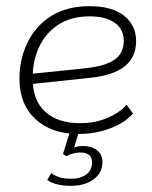

<svg xmlns="http://www.w3.org/2000/svg" viewBox="-20 -424 491 622"><path d="M235 10Q147 10 95 -38Q43 -86 43 -169Q43 -233 69.5 -287Q96 -341 146.5 -372.5Q197 -404 270 -404Q343 -404 382 -373Q421 -342 421 -291Q421 -239 384.5 -209.5Q348 -180 273 -172L75 -151L74 -184L258 -203Q322 -210 351.5 -231Q381 -252 381 -292Q381 -329 352 -350Q323 -371 270 -371Q210 -371 169 -344Q128 -317 107 -272.5Q86 -228 86 -174V-168Q86 -99 126.5 -62Q167 -25 239 -25Q288 -25 328 -42Q368 -59 390 -85L411 -56Q392 -35 364.5 -20.5Q337 -6 304 2Q271 10 235 10ZM210 178Q184 178 164.5 173Q145 168 133 159L146 137Q157 145 171.5 150Q186 155 213 155Q240 155 259 141.5Q278 128 278 103Q279 70 239 70Q230 70 219 72.5Q208 75 195 82L184 75L209 -5H238L218 61L205 60Q226 49 249 49Q276 49 294 62.5Q312 76 312 102Q311 137 282.5 157.5Q254 178 210 178Z"/></svg>

Font: Rokkitt SemiBold ExtraLight
Style: Italic
Weight: 250
Italic angle: -9°
Version: Version 3.103